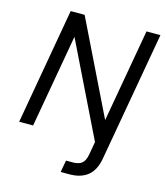

<svg xmlns="http://www.w3.org/2000/svg" viewBox="-132 -799 958 1118"><g transform="rotate(15 347.5 -240.0)"><path d="M31 0 154 -700H238L512 -139L611 -700H695L557 82Q544 154 502.5 187Q461 220 392 220H340L353 148H392Q430 148 448.5 132.5Q467 117 474 80L488 0L214 -561L115 0Z"/></g></svg>

Font: DM Sans Italic
Style: Regular
Weight: 400
Italic angle: -10°
Designer: Colophon Foundry, Jonny Pinhorn
Foundry: Colophon Foundry
Version: Version 4.004; ttfautohint (v1.8.4.7-5d5b)